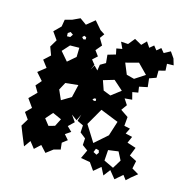

<svg xmlns="http://www.w3.org/2000/svg" viewBox="-130 -845 975 988"><g transform="rotate(20 357.5 -350.5)"><path d="M75 -39 55 -79 75 -119 48 -151 75 -183 40 -224 75 -266 52 -298 75 -330 37 -366 75 -402 44 -436 75 -470 55 -512 75 -553 43 -591 75 -629 78 -667 114 -680 152 -702 189 -680 229 -719 269 -680 295 -666 280 -641 304 -608 280 -574 303 -548 280 -523 301 -501 291 -472 303 -498 325 -479 327 -511 354 -530 346 -573 387 -589 378 -619 408 -627 389 -660 427 -661 452 -698 492 -680 514 -707 536 -680 556 -700 575 -680 595 -700 615 -680 647 -701 672 -671 685 -638 650 -634 655 -598 621 -586 624 -548 589 -532 598 -487 555 -474 562 -444 532 -436 545 -399 506 -392 529 -363 510 -331 553 -307V-259L585 -255L573 -224L610 -219L598 -183L646 -172L632 -125L672 -109L667 -67L705 -49L675 -20L655 2L635 -20L599 17L563 -20L539 18L515 -20L481 14L450 -23L400 -27L417 -74L386 -93L385 -129L353 -150L352 -188L318 -201L325 -237L312 -202L280 -221L307 -189L280 -158L307 -136L280 -114L305 -90L280 -67L287 -32L253 -20L219 11L185 -20L156 12L126 -20L104 17ZM213 -620 201 -624 193 -614 202 -605 214 -608ZM144 -609 128 -618 116 -608 118 -591 135 -593ZM568 -543 513 -590 446 -566 475 -510 517 -503ZM198 -557 149 -552 118 -511 162 -468 201 -508ZM479 -424 425 -464 369 -442 391 -393 432 -381ZM259 -375 192 -362 174 -320 201 -271 249 -306ZM369 -340 360 -339 352 -331 362 -326 371 -329ZM513 -266 414 -296 371 -203 433 -121 495 -186ZM235 -179 186 -196 157 -156 186 -125 218 -137ZM596 -84 570 -125 517 -113 518 -56 572 -36ZM472 -96 456 -98 450 -78 469 -70 477 -84Z"/></g></svg>

Font: Rubik Gemstones
Style: Regular
Weight: 400
Designer: Hubert and Fischer, NaN
Foundry: Hubert and Fischer, NaN
Version: Version 2.200